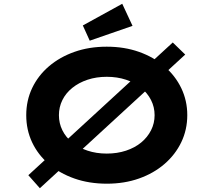

<svg xmlns="http://www.w3.org/2000/svg" viewBox="-20 -963 1135 1017"><path d="M191.1 34 130.1 -35 895.1 -738 961.1 -674ZM546.1 10Q451.9 10 373.9 -17.5Q295.9 -45 238.6 -94Q181.3 -143 150.1 -209.1Q119 -275.1 119 -352.9Q119 -430.6 150.4 -496.7Q181.9 -562.7 239.1 -611.7Q296.4 -660.7 374.2 -688.2Q451.9 -715.7 545.5 -715.7Q638.7 -715.7 716.4 -688.2Q794.1 -660.7 851.4 -611.2Q908.7 -561.7 940.4 -495.7Q972 -429.6 972 -353.4Q972 -276.1 940.4 -210.1Q908.7 -144 851.4 -94.5Q794.1 -45 716.4 -17.5Q638.7 10 546.1 10ZM545.5 -149.5Q600.7 -149.5 647.5 -165Q694.2 -180.5 727.7 -208.1Q761.2 -235.7 780 -272.8Q798.9 -309.8 798.9 -352.9Q798.9 -396 780 -433Q761.2 -470 727.7 -497.6Q694.2 -525.2 647.5 -540.7Q600.7 -556.2 545.5 -556.2Q490.3 -556.2 443.8 -540.7Q397.3 -525.2 363.1 -497.6Q328.8 -470 310.5 -433Q292.1 -396 292.1 -352.9Q292.1 -309.8 310.5 -272.8Q328.8 -235.7 363.1 -208.1Q397.3 -180.5 443.8 -165Q490.3 -149.5 545.5 -149.5ZM455.3 -747.5 418.7 -828.2 627.5 -943 682 -826Z"/></svg>

Font: Lexend Tera
Style: Regular
Weight: 400
Designer: Bonnie Shaver-Troup, Thomas Jockin
Foundry: Lexend
Version: Version 1.007